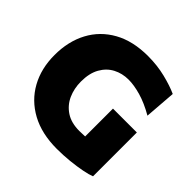

<svg xmlns="http://www.w3.org/2000/svg" viewBox="-184 -905 1095 1095"><g transform="rotate(45 363.5 -357.0)"><path d="M418 14Q296 14 209.2 -33.2Q122.5 -80.5 76.5 -163.8Q30.5 -247 30.5 -355.5Q30.5 -465.5 75.2 -549.5Q120 -633.5 205.2 -681Q290.5 -728.5 412 -728.5Q487 -728.5 553.5 -712Q620 -695.5 664.5 -675L650 -485.5Q586 -522.5 529.5 -538.8Q473 -555 429 -555Q378 -555 336 -533Q294 -511 269 -466.5Q244 -422 244 -355Q244 -299 265 -252.2Q286 -205.5 328.8 -177.2Q371.5 -149 437 -149Q461 -149 482.5 -150.5V-375H675V-21.5Q653 -12.5 612.2 -4.5Q571.5 3.5 520.8 8.8Q470 14 418 14Z"/></g></svg>

Font: Commissioner ExtraBold
Style: Regular
Weight: 800
Designer: Kostas Bartsokas
Foundry: Kostas Bartsokas
Version: Version 1.000; ttfautohint (v1.8.3)